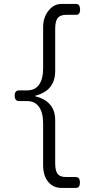

<svg xmlns="http://www.w3.org/2000/svg" viewBox="-20 -840 540 963"><path d="M116.2 -333Q155.3 -333 175.8 -303.7Q196.3 -275.4 196.3 -220.7V-12.7Q196.3 44.9 224.6 75.2Q249 102.5 288.1 102.5H361.3Q380.9 102.5 380.9 75.2Q380.9 47.9 359.4 47.9H311.5Q279.3 47.9 267.6 30.3Q256.8 14.6 256.8 -22.5V-236.3Q256.8 -289.1 227.5 -319.3Q203.1 -345.7 156.2 -357.4V-359.4Q202.1 -371.1 227.5 -398.4Q256.8 -430.7 256.8 -482.4V-694.3Q256.8 -731.4 267.6 -747.1Q280.3 -765.6 311.5 -765.6H362.3Q381.8 -765.6 381.8 -793Q380.9 -820.3 361.3 -820.3H288.1Q251 -820.3 224.6 -788.1Q196.3 -753.9 196.3 -704.1V-498Q196.3 -443.4 175.8 -415Q155.3 -386.7 116.2 -386.7H76.2Q53.7 -386.7 53.7 -360.4Q53.7 -333 76.2 -333Z"/></svg>

Font: Gulim
Style: Regular
Weight: 400
Version: Version 2.21